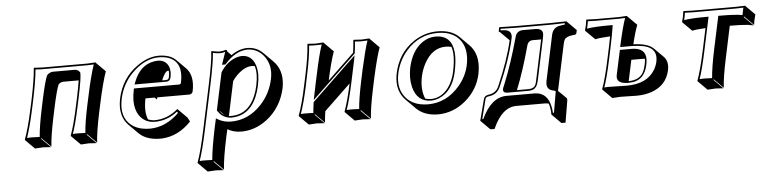

<svg xmlns="http://www.w3.org/2000/svg" viewBox="-45 -660 4690 1172"><g transform="rotate(-5 2300.5 -74.0)"><path d="M568.4 -172.4 557.6 -122.6Q533.2 -6.3 529.8 56.6L473.1 0L470.2 2.9L526.9 59.6Q524.9 59.6 479.5 56.6Q479.5 56.6 430.2 59.6L373.5 2.9L373 0Q396 -61 420.9 -179.2L431.6 -229Q443.4 -285.2 450.7 -331.5H356Q339.4 -330.6 327.1 -318.4Q313.5 -291 288.1 -172.4L277.8 -123.5Q253.9 -10.3 249.5 56.6L192.9 0L190.4 2.9L247.1 59.6Q245.1 59.6 198.7 56.6Q198.7 56.6 148.9 59.6L92.3 2.9L91.8 0Q117.7 -69.8 141.1 -180.2L151.9 -229Q179.7 -361.8 184.1 -429.2L186 -432.1Q188 -432.1 237.3 -429.2H511.2Q511.2 -429.2 564 -432.1V-429.2L620.6 -372.6Q596.2 -303.7 568.4 -172.4ZM502 -231Q527.8 -353.5 550.8 -420.4Q531.7 -418.9 511.2 -418.9H237.3Q212.9 -418.9 193.8 -420.9Q188.5 -353 161.6 -227.1L150.9 -177.7Q128.4 -73.2 106 -8.8Q122.1 -10.3 142.1 -9.8Q166.5 -9.8 183.6 -8.3Q188.5 -73.7 211.4 -182.1L221.7 -231Q247.1 -349.6 261.7 -379.4L262.7 -380.9L263.7 -381.8Q280.3 -397.5 299.3 -397.9H431.6Q453.6 -397 463.4 -379.9L464.4 -377.9L464.8 -376Q466.8 -347.2 441.4 -227.1L430.7 -176.8Q406.7 -64.5 386.7 -8.8Q404.3 -10.3 422.9 -9.8Q446.8 -9.8 463.4 -8.3Q467.3 -69.8 491.2 -181.2Z M1035.2 -105 1091.8 -48.3 1106 -22.5Q1028.3 59.6 929.7 65.9Q922.4 66.4 916 66.4Q831.1 65.9 785.6 21L729 -35.6Q671.4 -94.7 692.9 -199.2Q718.8 -321.8 818.4 -392.1Q884.3 -438.5 949.2 -439Q1019 -438.5 1054.2 -403.8L1110.8 -347.2Q1157.7 -298.8 1137.7 -203.6Q1132.8 -187.5 1115.7 -186.5H920.4Q918.9 -182.6 916 -173.8L903.3 -186.5H847.2Q830.6 -106.9 851.6 -57.1Q871.6 -49.3 892.1 -48.8Q972.2 -49.8 1035.2 -105ZM1003.9 -342.3Q1000 -342.3 997.1 -342.3Q980.5 -340.3 958 -287.1H983.9Q997.6 -288.6 1000.5 -300.8Q1005.4 -324.2 1003.9 -342.3ZM1032.2 -89.4Q968.8 -39.1 892.1 -39.1Q831.1 -39.1 796.9 -88.9Q772.9 -125.5 772.9 -179.7Q773.4 -210.4 780.8 -245.1L782.2 -252.9H1059.6Q1069.3 -254.4 1071.3 -262.2Q1096.7 -381.8 1017.1 -417Q1004.4 -422.4 990.7 -425.3Q971.2 -429.2 949.2 -429.2Q872.6 -429.2 799.3 -364.3Q724.1 -296.4 702.6 -196.8Q679.2 -86.4 746.6 -33.2Q773.4 -12.7 810.1 -4.9Q833.5 0 859.4 0Q957.5 -1.5 1037.1 -80.6ZM788.1 -276.9 793.5 -290.5Q831.5 -392.6 919.9 -407.2Q931.2 -409.2 940.4 -409.2Q989.7 -409.2 1007.3 -368.2Q1014.2 -351.6 1014.2 -331.1Q1013.7 -315.4 1010.3 -298.8Q1004.4 -277.8 983.9 -276.9Z M1182.6 32.2 1239.3 -234.9Q1270 -379.4 1272 -436L1274.4 -439Q1307.6 -432.1 1324.2 -432.1Q1343.3 -432.6 1361.3 -439Q1365.2 -438.5 1367.2 -437Q1369.1 -433.6 1368.7 -429.2L1393.6 -403.8Q1441.9 -438.5 1493.7 -439Q1549.3 -438 1587.9 -399.9L1644.5 -343.3Q1698.7 -289.1 1690.4 -203.1Q1689 -190.4 1687 -178.2Q1661.1 -57.1 1567.4 13.2Q1495.6 66.4 1412.6 66.4Q1364.3 65.9 1328.6 44.4L1318.8 88.4Q1290.5 221.2 1286.6 288.6L1230 231.9L1227.1 234.9L1283.7 291.5Q1283.7 291.5 1238.8 288.6Q1237.3 288.6 1236.3 288.6L1187 291.5L1130.4 234.9L1129.9 231.9Q1153.8 168 1182.6 32.2ZM1528.8 -324.7Q1520 -326.7 1511.2 -326.7Q1466.8 -326.7 1419.9 -281.2Q1402.3 -264.2 1389.6 -244.6L1345.2 -34.7Q1352.1 -33.7 1359.4 -34.2Q1480 -34.2 1522 -182.1Q1525.4 -195.3 1528.3 -208Q1543.5 -278.8 1528.8 -324.7ZM1318.8 -43.9 1285.6 -77.1Q1293.5 -65.9 1301.3 -57.6Q1310.1 -49.3 1318.8 -43.9ZM1192.4 34.2Q1165.5 160.6 1143.6 223.1Q1159.7 221.7 1180.2 222.2Q1204.1 222.2 1220.7 223.6Q1226.1 156.2 1252.4 29.8L1265.1 -27.8L1276.9 -20.5Q1311.5 0 1356 0Q1463.4 0 1543.5 -86.4Q1602.1 -150.4 1620.6 -237.3Q1638.7 -323.2 1589.8 -382.8Q1560.5 -417.5 1519.5 -426.3Q1506.3 -428.7 1493.7 -429.2Q1419.4 -427.7 1354.5 -353.5L1351.6 -350.1H1330.6L1335 -363.3Q1344.7 -393.6 1356.9 -426.8Q1339.8 -421.9 1324.2 -421.9Q1306.6 -421.9 1281.7 -427.2Q1277.3 -366.2 1249 -232.9ZM1323.7 -304.7 1324.7 -306.2Q1363.3 -367.7 1424.3 -387.7Q1440.9 -392.6 1454.6 -393.1Q1515.6 -393.1 1537.1 -329.6Q1545.4 -303.7 1545.9 -272Q1545.4 -241.2 1538.1 -206.1Q1506.3 -56.2 1402.8 -29.3Q1381.8 -23.9 1359.4 -23.9Q1307.6 -25.4 1277.3 -71.8L1274.9 -75.2Z M2096.7 -168.9 1934.1 -13.2Q1928.2 23.4 1926.3 56.6L1869.6 0L1867.2 2.9L1923.8 59.6Q1921.9 59.6 1876.5 56.6Q1876.5 56.6 1826.7 59.6L1770 2.9V0Q1795.9 -69.8 1818.8 -180.2L1833.5 -249Q1856.4 -356.9 1860.8 -429.2L1862.8 -432.1Q1864.7 -432.1 1911.1 -429.2Q1911.1 -429.2 1959.5 -432.1L1960.9 -429.2L2017.6 -372.6Q1994.6 -307.1 1971.2 -197.8L2133.8 -353.5Q2140.1 -395 2142.1 -429.2L2143.6 -432.1Q2145.5 -432.1 2191.9 -429.2Q2191.9 -429.2 2240.7 -432.1L2242.2 -429.2L2298.3 -372.6Q2278.3 -317.9 2250.5 -193.4L2235.4 -122.6Q2210.9 -6.3 2207.5 56.6L2150.9 0L2147.9 2.9L2204.6 59.6Q2202.6 59.6 2157.2 56.6Q2157.2 56.6 2107.9 59.6L2051.3 2.9L2050.8 0Q2073.2 -60.1 2096.7 -168.9ZM1904.3 -252Q1927.2 -360.4 1947.3 -420.4Q1930.7 -418.9 1911.1 -418.9Q1887.2 -418.9 1870.6 -420.9Q1865.2 -349.6 1843.3 -247.1L1829.1 -177.7Q1806.6 -73.2 1783.7 -8.8Q1800.3 -10.3 1819.8 -9.8Q1844.2 -9.8 1860.4 -8.3Q1862.8 -40 1867.7 -71.3L1868.2 -74.7L2141.6 -336.9L2135.7 -305.7Q2131.3 -282.2 2123.5 -248L2108.4 -176.8Q2084.5 -64.5 2064.5 -8.8Q2081.1 -10.3 2100.6 -9.8Q2124.5 -9.8 2141.1 -8.3Q2145.5 -69.8 2168.9 -181.2L2184.1 -252Q2210.9 -371.1 2228 -420.4Q2211.4 -418.9 2191.9 -418.9Q2168 -418.9 2151.4 -420.9Q2149.4 -389.2 2144 -352.1L2143.6 -348.6L1869.6 -86.9L1876 -117.7Q1881.3 -144.5 1889.2 -182.1Z M2388.2 -205.1Q2414.1 -326.7 2509.8 -392.6Q2578.1 -439 2658.7 -439Q2743.2 -438.5 2789.1 -393.6L2845.7 -336.9Q2904.8 -277.8 2887.2 -170.4Q2886.2 -163.6 2884.8 -157.2Q2864.7 -62.5 2786.6 3.4Q2711.4 65.9 2618.2 66.4Q2534.7 65.9 2486.3 18.1L2429.7 -38.6Q2370.6 -97.7 2386.2 -193.4Q2387.2 -199.7 2388.2 -205.1ZM2699.7 -341.3Q2616.2 -341.3 2566.9 -248Q2548.3 -212.4 2539.6 -171.4Q2523.9 -94.7 2547.9 -36.6Q2564.9 -30.8 2584 -30.8Q2645 -30.8 2689.5 -87.4Q2719.7 -127 2732.4 -187Q2752.9 -284.2 2735.4 -336.9Q2718.8 -341.3 2699.7 -341.3ZM2643.1 -408.2Q2740.7 -408.2 2752 -305.2Q2753.4 -292 2753.4 -278.8Q2752.9 -237.8 2742.2 -185.1Q2716.8 -65.4 2631.3 -30.8Q2606.9 -21.5 2584 -21Q2498 -21 2474.1 -113.8Q2467.3 -141.6 2467.3 -172.4Q2467.8 -202.1 2473.1 -230Q2495.1 -334.5 2562 -381.8Q2599.6 -407.7 2643.1 -408.2ZM2397.9 -203.1Q2377.9 -108.4 2433.1 -48.8Q2465.3 -15.1 2514.6 -4.9Q2537.1 -0.5 2561.5 0Q2676.8 0 2756.8 -94.2Q2804.2 -150.4 2818.4 -216.3Q2840.8 -321.8 2786.6 -381.3Q2756.3 -413.6 2708 -424.3Q2684.6 -428.7 2658.7 -429.2Q2544.4 -429.2 2466.3 -340.8Q2415 -282.2 2397.9 -203.1Z M3099.1 56.6Q3011.7 56.6 2956.5 179.2Q2955.1 183.1 2953.6 185.5L2927.7 184.6L2871.1 127.9L2905.8 -4.9Q2912.1 -23.9 2938 -26.9Q2980.5 -32.7 2997.6 -69.8Q3065.4 -226.1 3092.8 -346.2L3037.1 -401.9Q3033.2 -402.8 3031.7 -403.3Q3031.2 -405.3 3031.2 -407.2L3035.6 -429.2L3039.1 -431.2Q3039.6 -431.2 3133.8 -429.2H3342.8L3449.2 -431.2L3449.7 -429.2L3506.3 -372.6L3502 -352.5Q3499.5 -347.2 3493.7 -345.2L3476.1 -343.3Q3437.5 -338.9 3427.2 -318.8Q3422.9 -309.6 3419.9 -296.4L3361.3 -19.5Q3360.4 -15.6 3359.9 -12.7L3409.2 36.1Q3413.1 41.5 3411.1 50.8L3388.7 184.6H3363.8L3307.1 127.9Q3307.1 89.4 3296.9 59.6Q3284.2 56.6 3271 56.6ZM3284.7 -334.5H3232.4Q3209 -334.5 3199.2 -310.5Q3198.7 -309.1 3198.7 -308.6Q3154.3 -146 3110.4 -39.1H3181.6Q3215.8 -39.1 3226.1 -64.5Q3229.5 -73.2 3232.4 -87.9ZM3042.5 -9.8H3214.4Q3295.9 -9.8 3313.5 85Q3316.4 101.6 3317.4 118.2H3323.7L3345.2 -7.8V-8.3Q3345.7 -11.7 3345.2 -13.2Q3345.2 -13.2 3334.5 -16.6Q3333 -17.1 3332.5 -17.1Q3290.5 -24.9 3293.5 -65.9Q3293.9 -72.3 3294.9 -78.1L3353.5 -355Q3362.3 -396 3396 -405.8Q3406.2 -408.7 3418.5 -410.2L3435.5 -412.1L3437.5 -420.9Q3370.1 -419.4 3342.8 -418.9H3133.8Q3118.2 -418.9 3044.4 -420.9L3042 -411.6L3064.5 -410.2Q3105.5 -407.2 3107.4 -374.5Q3107.4 -368.2 3106.9 -362.8Q3078.6 -231.4 3006.3 -65.9Q2986.3 -22.9 2939.5 -17.1Q2919.9 -14.6 2916 -5.4Q2915.5 -3.4 2915 -2.4L2884.3 118.7H2890.6Q2949.7 -8.3 3042.5 -9.8ZM3026.4 -53.2Q3027.3 -59.1 3037.1 -81.5Q3086.4 -201.2 3132.3 -367.7V-367.2Q3137.2 -387.7 3157.7 -397Q3166.5 -400.4 3175.8 -400.9H3256.8Q3299.8 -399.4 3299.8 -367.2Q3299.3 -356.9 3295.9 -339.8L3242.2 -85.9Q3232.9 -41.5 3206.5 -32.7Q3195.3 -29.3 3181.6 -28.8H3052.7Q3025.4 -28.8 3025.9 -48.3Q3025.9 -51.3 3026.4 -53.2Z M3794.9 -34.2Q3858.9 -35.2 3883.8 -77.6Q3895 -97.7 3900.9 -126Q3905.3 -146.5 3905.3 -161.6Q3897.5 -162.1 3889.6 -162.6H3822.3ZM3777.3 -255.9 3774.4 -258.8 3773.9 -255.9ZM3842.8 -255.9Q3930.7 -252.9 3964.8 -219.7L4021.5 -163.1Q4050.8 -132.3 4039.6 -79.6Q4020 11.7 3927.2 44.4Q3886.2 58.1 3837.4 58.6Q3817.4 58.6 3786.6 57.6Q3755.4 56.6 3735.8 56.6L3686 59.6L3629.9 2.9L3629.4 0Q3652.3 -61 3677.2 -179.2L3692.4 -250Q3699.2 -282.7 3705.6 -316.4Q3674.3 -314.9 3651.4 -312.5Q3628.4 -310.1 3621.1 -308.1L3614.3 -306.6L3557.6 -362.8L3556.2 -366.2Q3564 -389.2 3569.3 -429.2L3571.8 -431.2Q3601.6 -429.2 3626.5 -429.2H3770.5L3818.8 -432.1L3820.3 -429.2L3877 -372.6Q3856.9 -317.4 3842.8 -255.9ZM3702.1 -248 3687 -176.8Q3663.1 -64.5 3643.1 -8.8Q3659.7 -10.3 3679.2 -9.8Q3699.2 -9.8 3730.5 -8.8Q3761.7 -7.8 3780.8 -7.8Q3906.2 -7.8 3955.1 -90.8Q3967.8 -112.8 3973.6 -138.2Q3990.2 -216.8 3909.7 -237.8Q3904.3 -239.3 3899.9 -239.7Q3870.1 -245.6 3830.6 -246.1H3761.2L3764.6 -261.2Q3786.6 -363.3 3806.6 -420.4Q3790 -418.9 3770.5 -418.9H3626.5Q3604.5 -418.9 3578.6 -420.4Q3574.7 -394.5 3569.3 -376Q3619.1 -384.3 3715.8 -383.8H3727.5L3725.6 -372.6Q3719.2 -329.1 3702.1 -248ZM3910.6 -124Q3892.1 -37.6 3821.3 -26.4Q3806.6 -24.4 3789.6 -23.9Q3725.1 -25.4 3724.1 -64Q3724.1 -72.3 3726.1 -81.1L3757.8 -229H3833Q3914.6 -227.5 3915 -159.7Q3914.6 -143.6 3910.6 -124Z M4290 -315.9Q4260.7 -314.5 4240.5 -312.3Q4220.2 -310.1 4214.4 -308.1L4209 -306.6L4152.3 -362.8L4150.9 -366.2Q4158.7 -389.2 4164.1 -429.2L4166.5 -431.2Q4196.3 -429.2 4221.2 -429.2H4487.3Q4512.2 -429.2 4542.5 -431.2L4544.4 -429.2L4600.6 -372.6Q4588.9 -331.5 4587.4 -309.6L4530.8 -366.2L4528.3 -362.8L4585 -306.6Q4585 -306.6 4550.3 -313Q4508.3 -317.4 4439 -317.4L4397.9 -123.5Q4373 -6.8 4369.6 56.6L4313 0L4310.5 2.9L4367.2 59.6Q4365.2 59.6 4319.8 56.6L4270 59.6L4213.4 2.9L4212.9 0Q4235.8 -61.5 4261.2 -180.2ZM4302.7 -383.8H4314.9L4271 -177.7Q4247.1 -64.9 4227.1 -8.8Q4244.6 -10.3 4263.2 -9.8Q4287.1 -9.8 4303.7 -8.3Q4308.1 -70.8 4331.5 -182.1L4374.5 -383.8H4382.3Q4481.9 -383.8 4522 -375.5Q4524.9 -394 4531.2 -420.4Q4506.3 -418.9 4487.3 -418.9H4221.2Q4199.2 -418.9 4173.3 -420.4Q4169.4 -395 4164.6 -376Q4210 -383.8 4302.7 -383.8Z"/></g></svg>

Font: Linux Biolinum Shadow O
Style: Italic
Weight: 400
Italic angle: -12°
Designer: Philipp H. Poll
Foundry: Philipp H. Poll
Version: Version 0.6.2